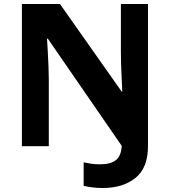

<svg xmlns="http://www.w3.org/2000/svg" viewBox="-20 -734 853 964"><path d="M496 210Q465 210 441 206.5Q417 203 400 199V81Q418 85 438 88Q458 91 481 91Q537 91 563 69Q589 47 591 -2L220 -540H216Q218 -512 220 -474.5Q222 -437 223.5 -400Q225 -363 225 -336V0H90V-714H281L591 -274H594Q593 -302 591 -338.5Q589 -375 588 -411Q587 -447 587 -471V-714H723V0Q723 109 660 159.5Q597 210 496 210Z"/></svg>

Font: Noto Sans Bamum
Style: Bold
Weight: 700
Designer: Monotype Design Team
Foundry: Monotype Imaging Inc.
Version: Version 2.002; ttfautohint (v1.8.4.7-5d5b)